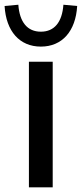

<svg xmlns="http://www.w3.org/2000/svg" viewBox="-47 -804 352 824"><path d="M179.2 0V-539.1H77.1V0ZM128.4 -604C219.7 -604 277.8 -669.9 284.2 -778.3L225.1 -783.7C219.7 -708.5 186 -668 128.4 -668C70.8 -668 37.1 -708.5 31.7 -783.7L-27.3 -778.3C-21 -669.9 37.1 -604 128.4 -604Z"/></svg>

Font: Winston
Style: Regular
Weight: 400
Designer: Vernon Adams, Kim Jin-seong, David Berlow, Cristiano Sobral
Foundry: The Winston Project Authors
Version: Version 3.004